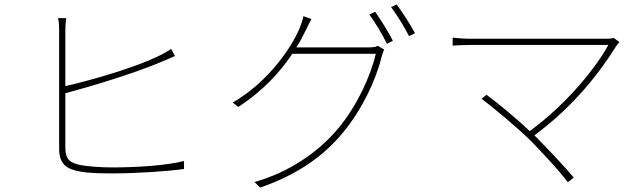

<svg xmlns="http://www.w3.org/2000/svg" viewBox="-20 -800 2908 867"><path d="M242 -718C246 -702 247 -686 247 -663V-131C247 -58 280 -36 344 -25C382 -18 438 -17 489 -17C593 -17 735 -26 811 -37V-73C730 -52 592 -44 489 -44C438 -44 379 -48 347 -54C297 -64 275 -78 275 -135V-379C385 -408 581 -467 700 -517C726 -527 751 -539 770 -547L753 -579C653 -510 393 -438 275 -411V-663C275 -688 277 -702 279 -718Z M1318 -586C1336 -613 1349 -639 1360 -662C1368 -677 1378 -698 1386 -714L1350 -727C1347 -710 1338 -685 1334 -675C1297 -586 1193 -431 1031 -337L1056 -317C1171 -392 1248 -479 1300 -557H1677C1653 -454 1591 -321 1508 -221C1417 -112 1285 -22 1129 22L1155 47C1334 -15 1447 -102 1531 -204C1614 -305 1677 -436 1703 -543C1705 -550 1710 -568 1715 -576L1686 -593C1677 -588 1666 -586 1644 -586ZM1648 -734C1674 -699 1709 -641 1727 -602L1754 -616C1733 -658 1698 -713 1674 -747ZM1746 -768C1773 -732 1805 -680 1827 -637L1854 -650C1835 -687 1796 -746 1771 -780Z M2751 -629C2745 -626 2733 -625 2718 -625H2108C2075 -625 2051 -627 2024 -630V-594C2041 -595 2072 -597 2108 -597H2727C2678 -505 2545 -334 2372 -208C2305 -272 2207 -351 2177 -372L2154 -354C2199 -322 2322 -219 2380 -161C2440 -99 2512 -21 2544 23L2571 2C2534 -43 2461 -120 2403 -179L2393 -189C2576 -323 2694 -482 2762 -591C2766 -597 2771 -604 2777 -610Z"/></svg>

Font: Kinto Sans Thin
Style: Regular
Weight: 100
Designer: Authors: Ryoko NISHIZUKA  (kana & ideographs); Paul D. Hunt (Latin, Greek & Cyrillic); Wenlong ZHANG  (bopomofo); Sandol
Foundry: Adobe Systems Incorporated, ookami Inc.
Version: Version 0.001